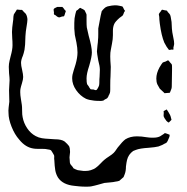

<svg xmlns="http://www.w3.org/2000/svg" viewBox="-20 -540 703 721"><path d="M305 -485V-482V-460Q305 -445 306 -437L313 -406Q325 -364 325 -343Q325 -327 315 -293Q305 -263 305 -246Q305 -230 307 -224Q308 -222 311 -218.5Q314 -215 315 -212Q316 -211 317.5 -208.5Q319 -206 320 -205Q322 -204 331 -204Q333 -203 336.5 -202Q340 -201 342 -202Q344 -203 346.5 -207.5Q349 -212 350 -214Q353 -219 353 -228Q353 -244 354 -252L355 -278Q355 -291 349 -313Q344 -341 344 -347Q344 -353 346 -369Q348 -383 348 -390Q349 -397 349 -412V-433Q350 -441 358 -481Q361 -495 362 -498Q363 -500 364.5 -501Q366 -502 367 -504Q369 -506 372 -509Q375 -512 377 -513Q378 -514 380.5 -514.5Q383 -515 384 -516Q402 -520 410 -520H416Q420 -520 430 -518Q432 -517 434.5 -517Q437 -517 439 -516Q441 -515 443 -510.5Q445 -506 446 -504Q449 -501 449 -500Q449 -498 448 -496.5Q447 -495 446 -494Q445 -492 444 -488.5Q443 -485 440 -481Q438 -479 429 -473Q413 -459 409 -450Q404 -439 404 -424.5Q404 -410 404 -408Q404 -393 400.5 -376Q397 -359 396 -352Q394 -344 394 -328Q394 -315 396 -289L395 -253Q394 -242 394 -219V-205Q394 -196 393 -192Q392 -188 390.5 -185.5Q389 -183 388 -181Q388 -180 387 -178Q386 -176 384 -173Q383 -171 379 -169Q375 -167 373 -166Q372 -165 370 -163.5Q368 -162 366 -162Q364 -161 358 -161Q342 -161 334 -162Q315 -164 303 -169Q281 -180 266 -201.5Q251 -223 251 -246Q251 -259 256.5 -275Q262 -291 264 -299Q271 -324 271 -343Q271 -360 267 -380.5Q263 -401 261 -409Q258 -434 259 -454Q259 -472 263 -487Q264 -489 264.5 -492.5Q265 -496 266 -498Q267 -501 272 -503Q279 -510 280 -510Q282 -511 283.5 -509.5Q285 -508 286 -508Q292 -506 298 -501Q299 -498 301.5 -493.5Q304 -489 305 -485ZM209 -514H214Q217 -512 223 -503Q227 -499 227 -499Q227 -496 225.5 -493Q224 -490 224 -488Q223 -486 222.5 -484Q222 -482 221 -480Q220 -478 213 -478Q212 -478 207.5 -476Q203 -474 201 -475Q198 -475 193.5 -478.5Q189 -482 188 -483Q183 -485 183 -486Q182 -488 182.5 -491.5Q183 -495 182 -497Q182 -498 181.5 -501.5Q181 -505 182 -506Q183 -509 195 -514ZM606 -5Q605 -4 602.5 -2.5Q600 -1 599 -1Q592 4 575 10Q563 13 538 15Q505 17 490 23Q482 26 480 27Q462 40 457 61Q455 69 453 85Q453 103 448 115Q445 123 444 125L436 132Q430 138 428 139Q425 140 420.5 141Q416 142 414 142Q406 144 393 145Q380 146 372 147Q353 152 347 154Q343 155 335.5 157Q328 159 322 160Q316 161 304 161Q290 161 279 160Q268 159 260 158Q216 154 198 127Q190 114 187.5 99Q185 84 184 61Q183 57 183.5 52Q184 47 183 43L176 31L172 25Q170 23 165.5 22Q161 21 159 21Q153 19 139 19H123Q113 19 107 18Q76 14 52 -16Q35 -35 23.5 -64Q12 -93 12 -115Q11 -124 12.5 -137Q14 -150 15 -158L14 -201Q14 -211 15 -220.5Q16 -230 16 -239Q16 -247 14 -265L13 -289Q13 -300 16 -312.5Q19 -325 20 -329Q27 -354 27 -370Q27 -387 26 -395L25 -420Q25 -433 29 -461Q30 -465 30 -471.5Q30 -478 32 -486L41 -500Q42 -501 42 -502Q42 -503 44 -504H46L55 -503H62Q64 -502 66 -499.5Q68 -497 69 -496Q77 -488 77 -488Q80 -483 81.5 -477Q83 -471 83 -466L82 -455Q81 -447 79.5 -438.5Q78 -430 77 -422Q75 -402 75 -391Q75 -373 72 -353Q71 -347 69 -340.5Q67 -334 66 -331Q59 -315 59 -304Q59 -294 63 -278Q67 -260 67 -251Q67 -242 62.5 -227.5Q58 -213 57 -207Q56 -203 56 -194Q56 -183 58.5 -168.5Q61 -154 62 -146Q63 -139 63 -126Q63 -108 65 -100Q69 -78 82 -58.5Q95 -39 114 -29Q125 -23 137.5 -21Q150 -19 164 -18.5Q178 -18 186 -17Q211 -17 222 -9Q224 -8 227 -4.5Q230 -1 233 1Q234 3 235.5 4.5Q237 6 239 8Q243 16 243 29V32Q243 36 242 41Q241 46 241 51L242 64Q242 70 243 73Q244 77 248 81Q252 85 253 87L256 92Q259 94 264 96Q269 98 272 99Q274 99 294 102H300Q312 102 321 99Q334 95 341 89Q347 85 357 74.5Q367 64 372 60Q379 54 390 47Q401 40 407 34Q410 32 422 14Q440 -9 451 -17Q469 -28 494 -28Q512 -28 528 -25Q542 -23 548 -23H556Q571 -23 581 -28Q585 -30 595 -37Q598 -40 599 -40Q602 -40 606.5 -38Q611 -36 612 -36Q613 -35 614.5 -35Q616 -35 617 -34V-32Q617 -26 614 -21Q609 -8 606 -5ZM597 -380Q586 -406 580 -452Q578 -468 578 -477Q578 -479 577 -482.5Q576 -486 577 -488Q579 -492 581.5 -494.5Q584 -497 585 -499Q586 -500 586 -501Q586 -502 588 -503Q589 -504 592 -503Q595 -502 596 -502L607 -500L610 -495Q617 -488 619 -484Q620 -481 621 -477Q622 -473 622 -471Q625 -458 625 -443Q625 -435 627 -419Q628 -411 631 -398Q634 -385 634 -376Q634 -372 632.5 -367Q631 -362 631 -360Q631 -359 631.5 -357Q632 -355 631 -354Q629 -353 627.5 -353.5Q626 -354 625 -354Q624 -354 620 -353Q616 -352 614 -353Q613 -354 610.5 -358Q608 -362 606 -364ZM571 -223Q567 -232 567 -245Q567 -265 579 -287Q588 -302 591 -305Q592 -306 602 -309Q604 -310 607.5 -312Q611 -314 612 -313Q613 -313 616 -309Q619 -305 620 -304Q625 -299 625 -298Q626 -296 626 -289V-274L625 -215Q625 -207 620 -197Q619 -196 619 -194.5Q619 -193 618 -192Q616 -191 609 -191L598 -190Q598 -190 594 -194Q590 -197 580 -207Q572 -221 571 -223ZM595 -102Q594 -105 594.5 -109.5Q595 -114 595 -117Q595 -118 594.5 -119.5Q594 -121 595 -123L604 -128L606 -129Q607 -128 609 -124.5Q611 -121 612 -120Q620 -108 622 -98L624 -90Q624 -90 616 -82Q614 -80 614 -80Q611 -80 605 -86Q596 -98 595 -102Z"/></svg>

Font: Rubik-Burned
Style: Regular
Weight: 400
Designer: NaN (generative design), Hubert & Fischer (Rubik source font outlines)
Foundry: NaN, Hubert & Fischer
Version: Version 1.000